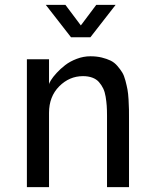

<svg xmlns="http://www.w3.org/2000/svg" viewBox="-20 -764 628 784"><path d="M349.1 -611.8H270L167 -744.1H247.1L310.1 -660.2L373 -744.1H452.1ZM180.2 -303.2V0H89.8V-522H180.2V-418.9Q180.2 -423.8 188 -436.5Q195.8 -449.2 211.2 -466.1Q226.6 -482.9 246.1 -498Q265.6 -513.2 293.2 -523.7Q320.8 -534.2 349.1 -534.2Q374.5 -534.2 395.5 -529.1Q416.5 -523.9 431.9 -516.4Q447.3 -508.8 459.2 -494.9Q471.2 -481 479 -468.3Q486.8 -455.6 492.2 -434.8Q497.6 -414.1 500.5 -398.7Q503.4 -383.3 504.9 -357.9Q506.3 -332.5 506.6 -316.9Q506.8 -301.3 506.8 -273.9V0H417V-292Q417 -314.9 415.8 -332Q414.6 -349.1 411.4 -368.9Q408.2 -388.7 401.4 -402.8Q394.5 -417 384 -429Q373.5 -440.9 356.9 -447Q340.3 -453.1 318.8 -453.1Q263.2 -453.1 221.7 -411.4Q180.2 -369.6 180.2 -303.2Z"/></svg>

Font: Standard
Style: Regular
Weight: 400
Designer: Bryce Wilner
Version: Version 2.000;PS 2.0;hotconv 16.6.51;makeotf.lib2.5.65220 DE